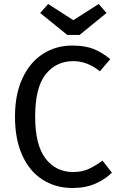

<svg xmlns="http://www.w3.org/2000/svg" viewBox="-20 -929 600 961"><path d="M532 -633 480 -572Q417 -623 347 -623Q261 -623 208.5 -557Q156 -491 156 -345Q156 -203 208 -135.5Q260 -68 346 -68Q390 -68 423 -83Q456 -98 493 -125L540 -65Q508 -32 458 -10Q408 12 343 12Q259 12 193.5 -29.5Q128 -71 91.5 -151.5Q55 -232 55 -345Q55 -458 93 -538.5Q131 -619 196 -660Q261 -701 341 -701Q403 -701 445.5 -685Q488 -669 532 -633ZM513 -864 378 -754H317L181 -864L221 -909L347 -828L474 -909Z"/></svg>

Font: Statis Sans
Style: Regular
Weight: 400
Designer: bBox Type GmbH
Foundry: bBox Type GmbH
Version: Version 1.000